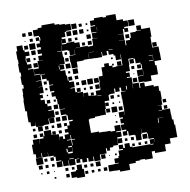

<svg xmlns="http://www.w3.org/2000/svg" viewBox="-82 -803 899 907"><g transform="rotate(-10 367.0 -349.5)"><path d="M72 -75H40V-107H72V-128H69V-108H43V-128H33V-174H41V-196H71V-174H72V-195H93V-203H78V-219H94V-204H99V-228H133V-204H138V-219H154V-203H139V-202H167V-175H168V-189H184V-175H193V-194H213V-203H198V-219H213V-234H199V-248H213V-234H225V-252H243V-258H223V-283H218V-288H193V-314H216V-316H191V-342H187V-368H183V-381H166V-401H181V-407H162V-435H181V-438H163V-460H155V-470H135V-492H152V-494H130V-467H105V-465H130V-437H111V-436H131V-406H111V-399H124V-383H111V-374H129V-353H138V-340H155V-322H138V-318H163V-284H135V-283H158V-259H134V-282H131V-256H104V-253H68V-275H67V-260H45V-281H36V-321H37V-335H30V-387H32V-415H34V-443H42V-461H36V-501H40V-520H35V-562H38V-581H36V-621H42V-645H70V-621H76V-581H74V-562H77V-551H96V-531H77V-527H102V-495H129V-523V-498H103V-524H128V-559H155V-560H135V-582H154V-591H136V-611H154V-622H137V-640H154V-653H138V-669H154V-653H159V-670H155V-676H131V-706H155V-712H175V-722H237V-714H259V-710H285V-706H311V-676H285V-672H307V-650H285V-672H278V-649H259V-641H276V-621H256V-638H255V-616H277V-620H315V-613H338V-589H374V-585H398V-589H400V-617H426V-618H403V-644H426V-647H402V-675H425V-679H404V-703H425V-712H467V-708H483V-714H529V-684H559V-675H580V-647H559V-640H575V-622H557V-638H551V-616H525V-615H550V-587H523V-586H551V-560H575H555V-582H576V-591H582V-615H609V-618H634V-620H615V-642H637V-623H678V-579H673V-554V-528H703V-499H704V-463H672V-443H678V-399H643V-374H609V-377H582V-405H609V-407H582V-435H609V-460H605V-442H587V-460H605V-468H583V-491H576V-471H556V-491H576V-495H552V-465H525H550V-437H530V-431H546V-411H530V-407H552V-376H581V-350H585V-372H607V-353H648V-345H670V-320H675V-282H673V-254H651V-253H668V-230H705V-201H706V-177H712V-151H716V-91H680V-67H652V-35H600V-45H585V-42V-12H547V-16H524V-13H502V-5H470V23H422V15H400V14H371V-16H400V-17H422V-20H405V-42H426V-51H431V-76H453V-81H436V-101H456V-84H464V-103H488V-84H499V-80H517H547H585V-102H606V-106H581V-133H578V-139H554V-160H553V-134H549V-108H523V-134H519V-137H492V-159H486V-141H466V-161H484V-168H463V-194H479V-200H465V-222H479V-228H463V-254H489V-238H490V-257H491V-286H507H491V-315H490V-347H513V-349H494V-368H486V-351H466V-368H461V-346H435V-342H430V-317H407V-280H425V-262H407V-280H403V-254H374V-253H349V-248H322V-245H318V-219V-189V-181H356V-176H381V-175H410V-171H432V-195H460V-167H436V-163H458V-139H436V-132H457V-110H435V-131H434V-103H410V-97H393V-84H379V-97H374V-73H341V-46H311V-69H308V-49H284V-67H277V-50H255V-67H245V-52H227V-70H242V-72H221V-46H191V-72H189V-48H163V-72H159V-48H133V-74H157V-78H133V-100H125V-106H101V-125H100V-107H72ZM338 -679H314V-703H338ZM125 -682H107V-700H125ZM94 -683H78V-699H94ZM363 -684H349V-698H363ZM390 -687H382V-695H390ZM610 -647H582V-675H610ZM337 -650H315V-672H337ZM366 -651H346V-671H366ZM431 -651V-670H430V-651ZM123 -654H109V-668H123ZM390 -657H382V-665H390ZM88 -659H84V-663H88ZM130 -617H102V-645H130ZM396 -621H376V-641H396ZM95 -622H77V-640H95ZM304 -623H288V-639H304ZM332 -625H320V-637H332ZM305 -382H288V-379H314V-355H315V-372H337V-355H349V-368H363V-354H350V-352H374V-373H397V-380H398V-409H400V-437H419V-448H420V-477H435V-492H457V-477H472V-485H480V-477H472V-468H487V-470H520V-495V-522H518V-499H494V-522H487V-554H468V-552H487V-530H465V-549H457V-530H435V-549H432V-525H400V-526H371V-553H370V-527H343V-524H310V-497H282V-525H309H280V-557H309V-558V-582H308V-559H284V-582H277V-586H251V-612H250V-587H227V-585H250V-558H253V-524H227V-522H247V-500H227V-494H249V-468H227H253V-443H257V-460H275V-442H258V-435H280V-407H259V-404H279V-383H287V-400H305ZM126 -591H106V-611H126ZM96 -591H76V-611H96ZM395 -592H377V-610H395ZM575 -592H557V-610H575ZM363 -594H349V-608H363ZM315 -588H338V-589H315ZM95 -562H77V-580H95ZM272 -565H260V-577H272ZM121 -566H111V-576H121ZM374 -556H398V-557H374ZM696 -531H676V-551H696ZM126 -531H106V-551H126ZM274 -533H258V-549H274ZM277 -500H255V-522H277ZM225 -502V-520H222V-502ZM480 -507H472V-515H480ZM102 -470V-495V-470ZM667 -470H647V-467H668V-494H649V-492H667ZM308 -469H284V-493H308ZM516 -471H496V-491H516ZM271 -476H261V-486H271ZM304 -443H288V-459H304ZM573 -444H559V-458H573ZM153 -444H139V-458H153ZM611 -408V-434H610V-408ZM369 -408H343V-434H369ZM397 -410H375V-432H397ZM337 -410H315V-432H337ZM303 -414H289V-428H303ZM151 -416H141V-426H151ZM568 -419H564V-423H568ZM576 -381H556V-401H576ZM396 -381H376V-401H396ZM363 -384H349V-398H363ZM331 -386H321V-396H331ZM149 -388H143V-394H149ZM551 -354V-375H550V-354ZM522 -354V-371H518V-354ZM154 -353H138V-369H154ZM181 -356H171V-366H181ZM377 -347H397V-349H377ZM402 -322V-342V-322ZM186 -321H166V-341H186ZM454 -323H438V-339H454ZM481 -326H471V-336H481ZM424 -293H408V-309H424ZM184 -293H168V-309H184ZM450 -297H442V-305H450ZM479 -298H473V-304H479ZM459 -258H433V-284H459ZM217 -260H195V-282H217ZM186 -261H166V-281H186ZM485 -262H467V-280H485ZM694 -263H678V-279H694ZM97 -230H75V-252H97ZM186 -231H166V-251H186ZM124 -233H108V-249H124ZM694 -233H678V-249H694ZM62 -235H50V-247H62ZM152 -235H140V-247H152ZM448 -239H444V-243H448ZM650 -227H667V-229H650ZM64 -203H48V-219H64ZM183 -204H169V-218H183ZM450 -207H442V-215H450ZM643 -194H666V-195H643ZM643 -172V-194H640V-172ZM219 -168H200V-165H220V-139H223V-164H238V-167H222V-188H219ZM217 -132V-110H218V-137H200V-132ZM577 -110H555V-132H577ZM513 -114H499V-128H513ZM482 -115H470V-127H482ZM195 -110V-127H190V-110ZM195 -103H217V-110H195ZM608 -87V-101H607V-87ZM124 -83H108V-99H124ZM93 -84H79V-98H93ZM572 -85H560V-97H572ZM512 -85H500V-97H512ZM542 -85H530V-97H542ZM585 -77H600V-80H585ZM195 -76H217V-79H195ZM366 -51H346V-71H366ZM65 -52H47V-70H65ZM93 -54H79V-68H93ZM122 -55H110V-67H122ZM420 -57H412V-65H420ZM388 -59H384V-63H388ZM255 18H217V13H192V-15H217V-20H224V-43H248V-20H255ZM337 -20H315V-42H337ZM183 -24H169V-38H183ZM273 -24H259V-38H273ZM303 -24H289V-38H303ZM92 -25H80V-37H92ZM212 -25H200V-37H212ZM59 -28H53V-34H59ZM118 -29H114V-33H118ZM364 7H348V-9H364ZM184 7H168V-9H184ZM273 6H259V-8H273ZM302 5H290V-7H302ZM332 5H320V-7H332ZM120 3H112V-5H120Z"/></g></svg>

Font: Rubik Storm
Style: Regular
Weight: 400
Designer: Hubert and Fischer, NaN
Foundry: Hubert and Fischer, NaN
Version: Version 2.201